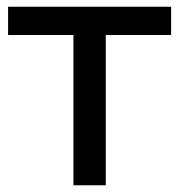

<svg xmlns="http://www.w3.org/2000/svg" viewBox="-20 -550 533 570"><path d="M488 -446H294V0H198V-446H4V-530H488Z"/></svg>

Font: CMG Sans Medium
Style: Regular
Weight: 500
Designer: Julieta Ulanovsky
Foundry: Julieta Ulanovsky
Version: Version 7.200